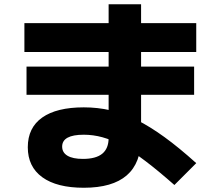

<svg xmlns="http://www.w3.org/2000/svg" viewBox="-20 -822 1040 905"><path d="M375 63Q248 63 179.5 13.5Q111 -36 111 -128Q111 -220 179 -268Q247 -316 375 -316Q440 -316 501 -302Q562 -288 624 -257Q686 -226 755 -176Q824 -126 905 -53L802 50Q726 -17 666 -62.5Q606 -108 556.5 -135.5Q507 -163 463 -175Q419 -187 375 -187Q273 -187 273 -131Q273 -103 298 -88Q323 -73 371 -73Q432 -73 462 -97.5Q492 -122 492 -172V-802H645V-172Q645 -54 577.5 4.5Q510 63 375 63ZM105 -375V-508H895V-375ZM95 -577V-713H905V-577Z"/></svg>

Font: M PLUS 1 ExtraBold
Style: Regular
Weight: 800
Designer: Coji Morishita
Foundry: UNDERFOREST DESIGN
Version: Version 1.001